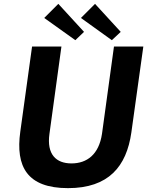

<svg xmlns="http://www.w3.org/2000/svg" viewBox="-20 -964 767 994"><path d="M282 -944 209 -871 370 -756 415 -799ZM472 -944 399 -871 559 -756 605 -799ZM660 -278 722 -723H570L508 -271C492 -164 430 -118 350 -118C271 -118 221 -164 236 -271L298 -723H146L85 -282C60 -102 120 10 332 10C542 10 635 -102 660 -278Z"/></svg>

Font: United Sans
Style: Bold Italic
Weight: 700
Italic angle: -8°
Designer: Pablo Impallari, Rodrigo Fuenzalida (Modified by Dan O. Williams)
Version: Version 1.000;PS 001.000;hotconv 1.0.88;makeotf.lib2.5.64775